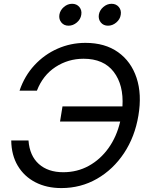

<svg xmlns="http://www.w3.org/2000/svg" viewBox="-20 -961 762 993"><path d="M297.4 11.7Q221.2 11.7 163.1 -18.3Q105 -48.3 72 -103.5Q39.1 -158.7 38.1 -234.4H127.4Q133.3 -155.3 180.9 -112.8Q228.5 -70.3 307.1 -70.3Q379.4 -70.3 439.2 -103.3Q499 -136.2 541.3 -195.3Q583.5 -254.4 601.6 -332.5H290.5L303.2 -410.6H613.3Q620.1 -521.5 568.1 -589.4Q516.1 -657.2 412.1 -657.2Q332.5 -657.2 267.1 -614.5Q201.7 -571.8 170.9 -492.2H81.1Q106.9 -568.4 158.2 -623.8Q209.5 -679.2 277.6 -709.2Q345.7 -739.3 421.9 -739.3Q522.9 -739.3 590.6 -691.2Q658.2 -643.1 686.3 -558.3Q714.4 -473.6 695.8 -363.3Q677.7 -253.9 621.6 -169.2Q565.4 -84.5 481.7 -36.4Q397.9 11.7 297.4 11.7ZM334.5 -828.1Q311 -828.1 297.4 -844.7Q283.7 -861.3 287.1 -884.8Q291 -908.2 310.3 -924.8Q329.6 -941.4 353 -941.4Q376.5 -941.4 390.4 -924.8Q404.3 -908.2 400.4 -884.8Q397 -861.3 377.4 -844.7Q357.9 -828.1 334.5 -828.1ZM538.6 -828.1Q515.1 -828.1 501.5 -844.7Q487.8 -861.3 491.2 -884.8Q495.1 -908.2 514.4 -924.8Q533.7 -941.4 557.1 -941.4Q580.6 -941.4 594.5 -924.8Q608.4 -908.2 604.5 -884.8Q601.1 -861.3 581.5 -844.7Q562 -828.1 538.6 -828.1Z"/></svg>

Font: Inter Display
Style: Italic
Weight: 400
Italic angle: -9.39999°
Designer: Rasmus Andersson
Foundry: rsms
Version: Version 4.000;git-a52131595